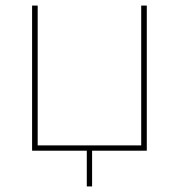

<svg xmlns="http://www.w3.org/2000/svg" viewBox="-20 -540 641 688"><path d="M95 -520V0H506V-520H486V-19H115V-520ZM291 128H310V-10H291Z"/></svg>

Font: Fixel Variable
Style: Regular
Weight: 100
Width: 3
Designer: AlfaBravo + MacPaw
Foundry: Kyrylo Tkachov, Marchela Mozhyna, Serhii Makarenko, Maria Weinstein, Zakhar Kryvoshyya
Version: Version 1.211